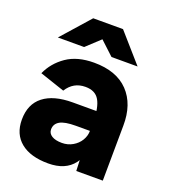

<svg xmlns="http://www.w3.org/2000/svg" viewBox="-133 -803 800 911"><g transform="rotate(20 267.5 -348.0)"><path d="M348.9 -104.4V-251Q348.9 -319.6 328.5 -354.9Q308.1 -390.1 258.4 -390.1Q227.7 -390.1 204.4 -376.9Q181 -363.6 164.4 -337.1L38.7 -379.4Q64.7 -437.1 118.9 -474.6Q173.1 -512 257.6 -512Q371 -512 430.9 -449.4Q490.9 -386.7 489.4 -277.9L487 0H353.1ZM27 -141Q27 -219.4 78.7 -259.7Q130.4 -300 226.1 -300H358V-200.9H278.1Q221.7 -200.9 197.4 -186.6Q173.1 -172.3 173.1 -145Q173.1 -124.7 191.6 -113.2Q210 -101.7 242.9 -101.7Q272.4 -101.7 296.9 -115.8Q321.4 -129.9 335.1 -152.6Q348.9 -175.4 348.9 -200.9H384.6Q384.6 -97.1 343.1 -42.6Q301.7 12 214.9 12Q125.4 12 76.2 -27.9Q27 -67.7 27 -141ZM181.9 -698.6V-708.4H331.3L456.9 -565.4H325.1ZM180.9 -708.4H330.3V-698.6L186.9 -565.4H54.3Z"/></g></svg>

Font: 寒蝉端黑体 Light
Style: Regular
Weight: 300
Designer: ChillDuanSans {Warren2060}; 
Source Han Sans {Ryoko NISHIZUKA 西塚涼子 (kana, bopomofo & ideographs); Paul D. Hunt (Latin, G
Foundry: ChillType&Adobe
Version: Version 1.300;Glyphs 3.3 (3306)